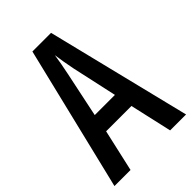

<svg xmlns="http://www.w3.org/2000/svg" viewBox="-212 -805 895 895"><g transform="rotate(-45 236.0 -357.0)"><path d="M367 0H472L296 -714H173L0 0H106L153 -208H320ZM253 -522 302 -299H169L216 -523C223 -557 231 -598 235 -628C239 -596 245 -563 253 -522Z"/></g></svg>

Font: Noto Sans Malayalam ExtraCondensed Medium
Style: Regular
Weight: 500
Width: 2
Designer: Jelle Bosma - Monotype Design Team
Foundry: Monotype Imaging Inc.
Version: Version 2.104